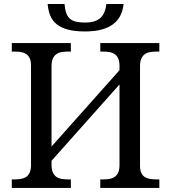

<svg xmlns="http://www.w3.org/2000/svg" viewBox="-20 -926 843 946"><path d="M474.1 0V-42H486.8Q503.9 -42 518.8 -44.4Q533.7 -46.9 544.9 -54.4Q556.2 -62 562.5 -76.2Q568.8 -90.3 568.8 -113.8V-509.8L233.9 -133.8V-113.8Q233.9 -90.3 240.5 -76.2Q247.1 -62 258.1 -54.4Q269 -46.9 284.2 -44.4Q299.3 -42 315.9 -42H329.1V0H38.1V-42H50.8Q67.9 -42 82.8 -44.4Q97.7 -46.9 108.9 -54.4Q120.1 -62 126.5 -76.2Q132.8 -90.3 132.8 -113.8V-604Q132.8 -626 126.2 -639.4Q119.6 -652.8 108.4 -660.2Q97.2 -667.5 82.3 -669.7Q67.4 -671.9 50.8 -671.9H38.1V-713.9H329.1V-671.9H315.9Q299.3 -671.9 284.2 -669.4Q269 -667 258.1 -659.4Q247.1 -651.9 240.5 -637.7Q233.9 -623.5 233.9 -600.1V-204.1L568.8 -580.1V-600.1Q568.8 -623.5 562.5 -637.7Q556.2 -651.9 544.9 -659.4Q533.7 -667 518.8 -669.4Q503.9 -671.9 486.8 -671.9H474.1V-713.9H765.1V-671.9H752Q735.4 -671.9 720.2 -669.4Q705.1 -667 694.1 -659.4Q683.1 -651.9 676.5 -637.7Q669.9 -623.5 669.9 -600.1V-108.9Q669.9 -86.9 676.5 -73.5Q683.1 -60.1 694.3 -53.2Q705.6 -46.4 720.5 -44.2Q735.4 -42 752 -42H765.1V0ZM588.9 -906.2Q585.9 -876 574 -851.1Q562 -826.2 539.3 -808.3Q516.6 -790.5 482.2 -780.8Q447.8 -771 398.9 -771Q348.6 -771 314.5 -780.3Q280.3 -789.6 258.8 -807.1Q237.3 -824.7 227.3 -849.9Q217.3 -875 214.8 -906.2H297.9Q300.3 -878.4 306.9 -860.6Q313.5 -842.8 325.7 -832.8Q337.9 -822.8 356.4 -818.8Q375 -814.9 400.9 -814.9Q422.4 -814.9 440.2 -819.6Q458 -824.2 471.2 -834.7Q484.4 -845.2 492.7 -862.8Q501 -880.4 503.9 -906.2Z"/></svg>

Font: Noto Serif
Style: Regular
Weight: 400
Designer: Monotype Design team
Foundry: Monotype Imaging Inc.
Version: Version 1.02